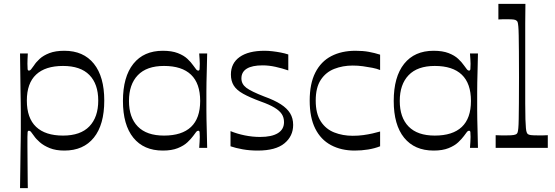

<svg xmlns="http://www.w3.org/2000/svg" viewBox="-20 -760 2855 987"><path d="M83 207Q84 145 84.5 99Q85 53 85.5 19.5Q86 -14 86.5 -40Q87 -66 87 -88.5Q87 -111 87 -135Q87 -160 87 -182.5Q87 -205 86.5 -231Q86 -257 85.5 -291.5Q85 -326 84.5 -373Q84 -420 83 -485H123Q122 -470 121.5 -455.5Q121 -441 121 -432Q121 -412 122 -404.5Q123 -397 129 -397Q134 -397 139 -402.5Q144 -408 155 -424Q165 -440 184 -457.5Q203 -475 234 -487Q265 -499 311 -499Q409 -499 462.5 -432.5Q516 -366 516 -243Q516 -119 462.5 -52.5Q409 14 311 14Q267 14 236 1.5Q205 -11 185 -28.5Q165 -46 155 -61Q144 -77 139 -82.5Q134 -88 129 -88Q123 -88 122 -81Q121 -74 121 -56Q121 -38 121 -8.5Q121 21 121.5 55Q122 89 122 120.5Q122 152 122.5 175Q123 198 123 207ZM304 -63Q394 -63 439.5 -110.5Q485 -158 485 -243Q485 -328 439.5 -374.5Q394 -421 304 -421Q213 -421 165.5 -376.5Q118 -332 118 -243Q118 -153 165.5 -108Q213 -63 304 -63Z M817 14Q719 14 665.5 -52Q612 -118 612 -241Q612 -365 665.5 -432Q719 -499 817 -499Q863 -499 894 -487Q925 -475 943.5 -457.5Q962 -440 973 -424Q984 -408 989 -402.5Q994 -397 999 -397Q1005 -397 1006 -404.5Q1007 -412 1007 -432Q1007 -441 1006 -455.5Q1005 -470 1004 -485H1045Q1044 -434 1043 -398.5Q1042 -363 1041.5 -337Q1041 -311 1041 -289Q1041 -267 1041 -241Q1041 -216 1041 -194.5Q1041 -173 1041.5 -147.5Q1042 -122 1043 -86.5Q1044 -51 1045 0H1004Q1005 -15 1006 -30Q1007 -45 1007 -56Q1007 -74 1006 -81Q1005 -88 999 -88Q994 -88 989 -82.5Q984 -77 973 -61Q962 -46 943.5 -28.5Q925 -11 894 1.5Q863 14 817 14ZM823 -63Q915 -63 962 -107.5Q1009 -152 1009 -241Q1009 -331 962 -376Q915 -421 823 -421Q734 -421 688.5 -373.5Q643 -326 643 -241Q643 -156 688.5 -109.5Q734 -63 823 -63Z M1165 -8V-86Q1199 -72 1238.5 -64Q1278 -56 1317 -56Q1377 -56 1408.5 -75.5Q1440 -95 1440 -132Q1440 -156 1428.5 -173.5Q1417 -191 1391.5 -206.5Q1366 -222 1321 -238Q1264 -259 1230 -278Q1196 -297 1181.5 -320.5Q1167 -344 1167 -377Q1167 -435 1212 -467Q1257 -499 1340 -499Q1359 -499 1380.5 -496.5Q1402 -494 1423 -490Q1444 -486 1462 -480V-398Q1430 -409 1396 -416.5Q1362 -424 1330 -424Q1276 -424 1248.5 -407Q1221 -390 1221 -357Q1221 -328 1246 -309Q1271 -290 1338 -264Q1391 -245 1423.5 -224Q1456 -203 1471.5 -177.5Q1487 -152 1487 -118Q1487 -60 1442 -23Q1397 14 1305 14Q1263 14 1227 7.5Q1191 1 1165 -8Z M1803 14Q1734 14 1681.5 -14Q1629 -42 1600.5 -99Q1572 -156 1572 -243Q1572 -330 1601 -387Q1630 -444 1683 -471.5Q1736 -499 1807 -499Q1846 -499 1876 -493.5Q1906 -488 1934 -479V-400Q1917 -407 1894 -411.5Q1871 -416 1845.5 -419.5Q1820 -423 1793 -423Q1742 -423 1698.5 -406Q1655 -389 1629 -349.5Q1603 -310 1603 -243Q1603 -176 1629 -136Q1655 -96 1698.5 -79Q1742 -62 1793 -62Q1822 -62 1847.5 -65.5Q1873 -69 1895 -74Q1917 -79 1934 -84V-8Q1906 3 1872.5 8.5Q1839 14 1803 14Z M2209 14Q2111 14 2057.5 -52Q2004 -118 2004 -241Q2004 -365 2057.5 -432Q2111 -499 2209 -499Q2255 -499 2286 -487Q2317 -475 2335.5 -457.5Q2354 -440 2365 -424Q2376 -408 2381 -402.5Q2386 -397 2391 -397Q2397 -397 2398 -404.5Q2399 -412 2399 -432Q2399 -441 2398 -455.5Q2397 -470 2396 -485H2437Q2436 -434 2435 -398.5Q2434 -363 2433.5 -337Q2433 -311 2433 -289Q2433 -267 2433 -241Q2433 -216 2433 -194.5Q2433 -173 2433.5 -147.5Q2434 -122 2435 -86.5Q2436 -51 2437 0H2396Q2397 -15 2398 -30Q2399 -45 2399 -56Q2399 -74 2398 -81Q2397 -88 2391 -88Q2386 -88 2381 -82.5Q2376 -77 2365 -61Q2354 -46 2335.5 -28.5Q2317 -11 2286 1.5Q2255 14 2209 14ZM2215 -63Q2307 -63 2354 -107.5Q2401 -152 2401 -241Q2401 -331 2354 -376Q2307 -421 2215 -421Q2126 -421 2080.5 -373.5Q2035 -326 2035 -241Q2035 -156 2080.5 -109.5Q2126 -63 2215 -63Z M2528 0V-65Q2544 -64 2557.5 -64Q2571 -64 2583 -64Q2610 -64 2620.5 -66Q2631 -68 2635 -71Q2639 -74 2641 -80Q2643 -86 2644.5 -101.5Q2646 -117 2646.5 -148Q2647 -179 2647.5 -231.5Q2648 -284 2648 -364Q2648 -443 2647.5 -495Q2647 -547 2646.5 -577.5Q2646 -608 2644.5 -624Q2643 -640 2641 -646Q2639 -652 2635 -654Q2631 -658 2621 -659.5Q2611 -661 2587 -661Q2577 -661 2566 -661Q2555 -661 2542 -660V-740H2681Q2681 -715 2680.5 -691.5Q2680 -668 2680 -640Q2680 -612 2680 -574.5Q2680 -537 2680 -484.5Q2680 -432 2680 -359Q2680 -280 2680 -228.5Q2680 -177 2681 -147Q2682 -117 2683.5 -101.5Q2685 -86 2687.5 -80Q2690 -74 2693 -71Q2698 -67 2709 -65.5Q2720 -64 2748 -64Q2759 -64 2770.5 -64Q2782 -64 2796 -65V0Z"/></svg>

Font: Ojuju Medium
Style: Regular
Weight: 500
Designer: Chisaokwu Joboson, Mirko Velimirovic
Foundry: Udi Foundry
Version: Version 1.000